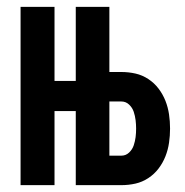

<svg xmlns="http://www.w3.org/2000/svg" viewBox="-20 -540 540 560"><path d="M40 0V-520H139V-304H201V-520H299V-330H334Q355 -330 375 -325.5Q395 -321 412.5 -309.5Q430 -298 442.5 -281.5Q455 -265 462.5 -246Q470 -227 473 -206.5Q476 -186 476 -165Q476 -144 473 -123.5Q470 -103 462.5 -84Q455 -65 442.5 -48.5Q430 -32 412.5 -20.5Q395 -9 375 -4.5Q355 0 334 0H201V-216H139V0ZM334 -86Q347 -86 356.5 -95Q366 -104 370 -116Q374 -128 375.5 -140Q377 -152 377 -165Q377 -177 375.5 -189.5Q374 -202 370 -214Q366 -226 356.5 -235Q347 -244 334 -244H299V-86Z"/></svg>

Font: Iosevka Curly Semibold
Style: Regular
Weight: 600
Monospace: yes
Designer: Belleve Invis
Foundry: Belleve Invis
Version: Version 22.1.2; ttfautohint (v1.8.4)